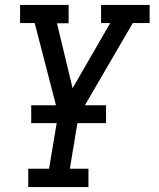

<svg xmlns="http://www.w3.org/2000/svg" viewBox="-20 -540 640 775"><path d="M94 215V141H178L215 -80L154 -316L120 -447H61V-520H257V-446H210L273 -184L425 -447H388V-520H584V-447H516L297 -71L262 141H337V215ZM106 -43V-115H408V-43Z"/></svg>

Font: Iosevka Etoile Oblique
Style: Regular
Weight: 400
Italic angle: -9°
Designer: Belleve Invis
Foundry: Belleve Invis
Version: Version 15.5.2; ttfautohint (v1.8.4)